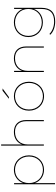

<svg xmlns="http://www.w3.org/2000/svg" viewBox="1158 -1940 979 3334"><g transform="rotate(-90 1647.0 -272.5)"><path d="M366 -16C234 -16 135 -115 135 -258C135 -401 234 -501 366 -501C498 -501 597 -401 597 -258C597 -115 498 -16 366 -16ZM135 -157C170 -60 258 3 366 3C508 3 617 -105 617 -258C617 -411 508 -520 366 -520C258 -520 170 -457 135 -359V-517H115V194H135Z M1023 -520C913 -520 837 -465 806 -379V-742H786V0H806V-281C806 -412 888 -501 1024 -501C1141 -501 1210 -433 1210 -305V0H1230V-305C1230 -445 1150 -520 1023 -520Z M1644 3C1788 3 1895 -106 1895 -259C1895 -412 1788 -520 1644 -520C1500 -520 1393 -412 1393 -259C1393 -106 1500 3 1644 3ZM1644 -16C1512 -16 1413 -116 1413 -259C1413 -402 1512 -501 1644 -501C1776 -501 1875 -402 1875 -259C1875 -116 1776 -16 1644 -16ZM1629 -607 1779 -717H1739L1599 -607Z M2301 -520C2191 -520 2115 -465 2084 -379V-517H2064V0H2084V-281C2084 -412 2166 -501 2302 -501C2419 -501 2488 -433 2488 -305V0H2508V-305C2508 -445 2428 -520 2301 -520Z M2925 -36C2790 -36 2691 -132 2691 -269C2691 -406 2790 -501 2925 -501C3060 -501 3159 -406 3159 -269C3159 -132 3060 -36 2925 -36ZM2925 -17C3036 -17 3124 -79 3159 -173V-43C3159 110 3089 178 2940 178C2853 178 2778 149 2725 97L2711 111C2760 165 2846 197 2940 197C3100 197 3179 121 3179 -46V-517H3159V-366C3124 -459 3036 -520 2925 -520C2780 -520 2671 -416 2671 -269C2671 -122 2780 -17 2925 -17Z"/></g></svg>

Font: Montserrat-Alt1 Thin
Style: Regular
Weight: 100
Designer: Differentunic
Foundry: Differentunic
Version: Version 7.222